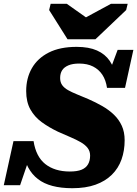

<svg xmlns="http://www.w3.org/2000/svg" viewBox="-52 -975 723 1012"><path d="M304 -768H451L613 -922L621 -955H533L352 -857L440 -856L300 -955H215L207 -922ZM329 17Q270 17 224.5 5Q179 -7 147.5 -31.5Q116 -56 96.5 -92.5Q77 -129 69 -176Q77 -176 85.5 -175Q94 -174 101 -170.5Q108 -167 108 -157L54 1H-32L19 -231H125Q131 -191 146.5 -160.5Q162 -130 186.5 -110.5Q211 -91 243.5 -81Q276 -71 316 -71Q355 -71 378 -80.5Q401 -90 412 -109Q423 -128 423 -155Q423 -178 410 -195Q397 -212 373.5 -225.5Q350 -239 319.5 -252Q289 -265 253 -281Q205 -304 167.5 -331.5Q130 -359 108 -398.5Q86 -438 86 -495Q86 -563 116 -615.5Q146 -668 205 -698Q264 -728 352 -728Q416 -728 459 -709Q502 -690 526.5 -654Q551 -618 559 -567Q550 -565 542.5 -564Q535 -563 529 -566.5Q523 -570 519 -581L568 -712H651L607 -512H512Q506 -553 487.5 -581Q469 -609 438.5 -624.5Q408 -640 365 -640Q331 -640 308.5 -630.5Q286 -621 275.5 -604.5Q265 -588 265 -564Q265 -541 276 -526Q287 -511 306.5 -500Q326 -489 353 -478Q380 -467 413 -453Q452 -436 487 -416Q522 -396 548.5 -370.5Q575 -345 590 -312Q605 -279 605 -236Q605 -181 588.5 -134.5Q572 -88 537.5 -54Q503 -20 451.5 -1.5Q400 17 329 17Z"/></svg>

Font: Roboto Serif 20pt ExtraBold
Style: Italic
Weight: 800
Italic angle: -10°
Version: Version 1.007